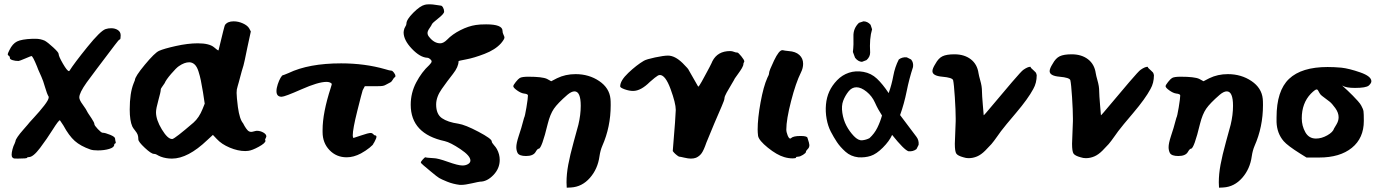

<svg xmlns="http://www.w3.org/2000/svg" viewBox="-20 -732 6423 891"><path d="M16 -479Q16 -485 24 -500Q38 -529 59 -539.5Q80 -550 130 -552H146Q168 -552 188 -543Q202 -535 227 -512Q252 -489 252 -482Q252 -471 272 -436.5Q292 -402 300 -402Q300 -402 302 -403Q324 -438 385 -513.5Q446 -589 470 -597Q482 -601 496 -601Q514 -601 527 -592.5Q540 -584 540 -568Q540 -549 536 -549Q532 -549 512 -522Q414 -393 382 -349Q348 -301 348 -280Q348 -268 364 -246.5Q380 -225 388 -208Q392 -202 405 -182.5Q418 -163 418 -156Q418 -150 434 -133Q450 -116 456 -116Q468 -116 491 -106.5Q514 -97 514 -89Q514 -87 515 -81Q516 -75 517 -72Q518 -69 516 -67Q510 -65 510 -60Q510 -48 487 -41Q464 -34 434 -34Q412 -34 400 -38Q354 -54 327 -78Q300 -102 274 -150Q258 -174 258 -174Q252 -174 225 -131Q198 -88 166 -45.5Q134 -3 114 -3Q106 -3 106 0Q106 4 62 4Q50 4 46 3.5Q42 3 38 -1Q34 -5 34 -14Q34 -24 38 -39.5Q42 -55 48 -66L52 -77Q52 -83 62 -97.5Q72 -112 88 -130Q104 -148 108 -153Q112 -159 138 -187Q164 -215 185 -242Q206 -269 206 -280V-281Q206 -282 206 -283Q198 -296 189 -327.5Q180 -359 172 -376Q152 -420 152 -423Q132 -472 126 -472Q124 -472 97 -460.5Q70 -449 66 -449Q50 -449 38 -453Q26 -457 26 -462Q26 -470 21 -473Q16 -476 16 -479Z M582 -224Q582 -300 600 -345L606 -360Q606 -376 652 -431.5Q698 -487 718 -496Q740 -506 796 -518.5Q852 -531 898 -531Q952 -531 974 -512Q990 -498 994 -498Q1022 -615 1024 -616Q1036 -633 1064 -633Q1086 -633 1107 -623.5Q1128 -614 1136 -601L1144 -586L1128 -512Q1120 -473 1116 -454Q1112 -435 1110 -428.5Q1108 -422 1102 -402Q1096 -382 1088 -350Q1086 -342 1083 -332.5Q1080 -323 1079 -316.5Q1078 -310 1078 -301Q1078 -283 1084 -235Q1092 -178 1108 -160Q1108 -159 1115 -147Q1122 -135 1129 -127.5Q1136 -120 1146 -120Q1150 -120 1159 -122.5Q1168 -125 1172 -125Q1188 -125 1202 -117Q1216 -109 1216 -99Q1216 -97 1213 -91Q1210 -85 1210 -82Q1212 -81 1212 -79Q1212 -68 1181 -51Q1150 -34 1132 -32Q1130 -32 1125 -31.5Q1120 -31 1118 -31Q1084 -31 1046 -47Q1008 -63 986 -87L968 -106L942 -82Q852 4 778 4Q750 4 726 -5Q720 -7 715 -10Q710 -13 707 -14.5Q704 -16 701 -17Q698 -18 694 -18Q682 -18 652 -46Q622 -74 622 -85Q622 -98 619 -106.5Q616 -115 607 -126Q598 -137 594 -145Q582 -172 582 -224ZM704 -211Q704 -176 731 -131.5Q758 -87 778 -87H780Q792 -89 878 -163Q904 -186 920 -226L930 -251L922 -304Q916 -339 912 -359Q908 -379 901 -401Q894 -423 883 -433Q872 -443 858 -443Q836 -443 810 -425Q798 -417 774 -389Q750 -361 744 -346Q740 -339 733 -330Q726 -321 726 -316Q726 -306 715 -267Q704 -228 704 -211Z M1263 -309Q1263 -323 1269 -341Q1275 -359 1282 -371Q1289 -383 1293 -383Q1295 -383 1319 -393Q1413 -438 1563 -438Q1673 -438 1767 -411Q1789 -404 1797 -404Q1801 -404 1808 -395Q1815 -386 1815 -379Q1815 -374 1811 -373Q1807 -370 1802 -361Q1797 -352 1790 -349Q1783 -346 1774 -340.5Q1765 -335 1757 -333.5Q1749 -332 1729 -332H1673L1663 -313Q1659 -301 1638 -217Q1617 -133 1617 -104Q1617 -92 1621 -92Q1623 -92 1656 -103.5Q1689 -115 1701 -115Q1707 -115 1712 -109.5Q1717 -104 1719 -104Q1727 -104 1727 -97Q1727 -92 1723 -84.5Q1719 -77 1717 -72L1713 -66Q1713 -61 1695 -46.5Q1677 -32 1655 -20Q1621 -2 1589 -2Q1541 -2 1509 -35.5Q1477 -69 1477 -119V-129Q1477 -208 1515 -325Q1521 -342 1519 -344Q1511 -352 1495 -352Q1457 -352 1379 -317.5Q1301 -283 1287 -283Q1263 -283 1263 -309Z M1853 -582Q1853 -584 1853.5 -586Q1854 -588 1854 -590Q1856 -601 1861 -608.5Q1866 -616 1866 -622Q1866 -641 1898 -673Q1930 -705 1952 -710Q1959 -712 1974 -712Q1987 -712 2004.5 -709Q2022 -706 2025 -706Q2031 -706 2036 -697Q2041 -688 2041 -678Q2041 -668 2013.5 -646.5Q1986 -625 1984 -619Q1983 -615 1973.5 -601.5Q1964 -588 1964 -579Q1964 -569 1972 -560Q1995 -531 2023 -531Q2038 -531 2055 -548Q2079 -573 2116.5 -592Q2154 -611 2188 -616Q2206 -619 2236 -619Q2312 -619 2312 -589Q2312 -580 2316.5 -571Q2321 -562 2321 -558Q2321 -550 2305 -531Q2278 -501 2228.5 -482Q2179 -463 2143.5 -456.5Q2108 -450 2108 -448Q2108 -422 2082 -389Q2056 -356 2030 -319Q2004 -282 2004 -247Q2004 -202 2031 -183.5Q2058 -165 2107 -158Q2139 -153 2200.5 -120.5Q2262 -88 2262 -76Q2262 -70 2271.5 -59.5Q2281 -49 2286 -40Q2299 -16 2299 10Q2299 50 2269.5 80.5Q2240 111 2208 111Q2204 111 2171 118.5Q2138 126 2121 126H2114Q2082 122 2055 111Q2028 100 2018 94Q2008 88 1980 64.5Q1952 41 1946 36Q1933 25 1933 22Q1933 18 1942 8Q1951 -2 1954 -2H1955Q1957 0 1992 2Q2011 2 2058.5 19Q2106 36 2126 36Q2141 36 2152 29.5Q2163 23 2163 13Q2163 -9 2116.5 -40Q2070 -71 2044 -77Q1886 -111 1886 -246Q1886 -301 1911.5 -349.5Q1937 -398 1972 -430Q1983 -441 1983 -447Q1983 -452 1976 -458Q1969 -464 1962 -464Q1929 -466 1891 -506Q1853 -546 1853 -582Z M2362 -332Q2362 -337 2373.5 -351.5Q2385 -366 2392 -370Q2402 -376 2432 -376Q2496 -376 2518 -366L2538 -355L2565 -369Q2604 -388 2651 -388Q2713 -388 2760.5 -356Q2808 -324 2813 -273Q2814 -264 2814 -244Q2814 -143 2775 -55Q2766 -34 2762 -7Q2754 52 2717.5 93.5Q2681 135 2630 138L2610 139L2609 114Q2609 76 2617 32.5Q2625 -11 2642.5 -74.5Q2660 -138 2664 -153Q2675 -199 2675 -241Q2675 -308 2646 -308Q2632 -308 2613 -292Q2568 -253 2550.5 -227.5Q2533 -202 2522 -158Q2494 -42 2480 -42Q2474 -42 2465 -26Q2454 -8 2421 -8Q2390 -8 2382 -22Q2376 -34 2376 -49Q2376 -67 2387 -100.5Q2398 -134 2399 -138Q2412 -184 2412 -185Q2416 -191 2423 -233.5Q2430 -276 2430 -289Q2430 -296 2411 -298Q2397 -300 2379.5 -312.5Q2362 -325 2362 -332Z M2858 -331Q2858 -358 2896 -394Q2934 -430 2968 -450Q2980 -457 3020 -465.5Q3060 -474 3080 -474Q3112 -474 3148 -439Q3176 -411 3176 -407L3220 -330Q3222 -330 3226 -336Q3230 -342 3236 -352.5Q3242 -363 3248 -374.5Q3254 -386 3261 -398.5Q3268 -411 3273 -421Q3278 -431 3282 -439Q3286 -447 3286 -448Q3310 -495 3368 -495Q3378 -495 3386 -491.5Q3394 -488 3402 -488Q3406 -488 3420 -471Q3434 -454 3434 -447Q3434 -445 3432 -442Q3430 -439 3430 -436Q3430 -428 3423 -416Q3416 -404 3405 -389Q3394 -374 3390 -368Q3388 -363 3375 -341.5Q3362 -320 3352 -302Q3342 -284 3342 -276Q3342 -268 3329 -238.5Q3316 -209 3295 -159.5Q3274 -110 3258 -70Q3246 -35 3236 -21Q3226 -7 3210 0Q3200 4 3186 4Q3174 4 3155 -0.5Q3136 -5 3132 -5Q3130 -5 3122 -11Q3114 -17 3108 -23.5Q3102 -30 3102 -31Q3116 -199 3116 -222Q3116 -253 3092 -318.5Q3068 -384 3042 -384Q3040 -384 3034 -382Q3022 -375 2996 -352Q2954 -310 2918 -310Q2900 -310 2879 -317.5Q2858 -325 2858 -331Z M3496 -131Q3496 -183 3509.5 -257Q3523 -331 3541 -371Q3549 -385 3549 -393Q3549 -403 3572 -451Q3595 -499 3610 -499H3613Q3620 -497 3640 -495Q3672 -493 3689.5 -477Q3707 -461 3707 -436Q3707 -416 3697 -396Q3673 -348 3651 -262.5Q3629 -177 3629 -131Q3629 -119 3635 -104Q3641 -89 3647 -89Q3649 -89 3651 -91Q3661 -101 3695 -101Q3724 -101 3727 -93Q3736 -66 3736 -59Q3736 -47 3728 -40Q3720 -32 3720 -27Q3720 -22 3706.5 -13.5Q3693 -5 3684 -5Q3674 -5 3674 -1Q3674 3 3659 3Q3639 3 3619 -3Q3585 -13 3543.5 -46.5Q3502 -80 3498 -101Q3496 -117 3496 -131Z M3963 -2Q3928 -6 3903.5 -28Q3879 -50 3864 -72.5Q3849 -95 3835.5 -121Q3822 -147 3816 -180.5Q3810 -214 3813 -247Q3816 -280 3828.5 -307.5Q3841 -335 3864.5 -359.5Q3888 -384 3919.5 -394.5Q3951 -405 3987 -398.5Q4023 -392 4049.5 -367Q4076 -342 4104 -300Q4118 -339 4125.5 -380Q4133 -421 4151 -456Q4167 -468 4188 -466L4208 -456Q4220 -442 4217 -421Q4199 -366 4187.5 -308.5Q4176 -251 4157 -198L4233 -97Q4245 -81 4243 -60L4233 -40Q4217 -28 4196 -30Q4176 -36 4120 -106Q4107 -77 4077 -47Q4047 -17 4020.5 -8.5Q3994 0 3963 -2ZM4015 -91Q4038 -112 4051.5 -139.5Q4065 -167 4073 -196Q4054 -225 4040.5 -255.5Q4027 -286 4001.5 -306.5Q3976 -327 3954.5 -327Q3933 -327 3917.5 -307.5Q3902 -288 3893 -264.5Q3884 -241 3889 -208Q3894 -175 3908 -148.5Q3922 -122 3942.5 -100.5Q3963 -79 3981.5 -81Q4000 -83 4015 -91ZM4001 -453 3980 -445Q3962 -446 3948 -464L3938 -491Q3942 -525 3940.5 -562.5Q3939 -600 3966 -626L3987 -633Q4006 -633 4020 -617L4027 -596Q4014 -554 4018 -488Q4018 -468 4001 -453Z M4307 -402Q4307 -414 4321 -436Q4335 -462 4354 -471Q4373 -480 4409 -480Q4455 -480 4485 -457Q4515 -434 4521 -392Q4523 -380 4528 -362.5Q4533 -345 4535 -332.5Q4537 -320 4537 -306Q4537 -292 4541 -244.5Q4545 -197 4545 -197Q4547 -197 4589 -247.5Q4631 -298 4676 -350.5Q4721 -403 4729 -408Q4749 -422 4761 -422Q4763 -422 4763 -420Q4763 -417 4776 -406Q4789 -395 4789 -390Q4789 -389 4790 -387Q4791 -385 4791 -383Q4791 -347 4775 -319Q4751 -274 4695 -208Q4639 -142 4633 -133Q4629 -129 4610 -102Q4591 -75 4581 -63.5Q4571 -52 4552 -33Q4533 -14 4514 -6Q4495 2 4475 2Q4463 2 4451 -2Q4425 -9 4418 -19Q4411 -29 4411 -65Q4411 -74 4415 -170V-183Q4415 -219 4411 -281Q4407 -343 4403 -360Q4399 -372 4353 -376Q4307 -380 4307 -402Z M4851 -402Q4851 -414 4865 -436Q4879 -462 4898 -471Q4917 -480 4953 -480Q4999 -480 5029 -457Q5059 -434 5065 -392Q5067 -380 5072 -362.5Q5077 -345 5079 -332.5Q5081 -320 5081 -306Q5081 -292 5085 -244.5Q5089 -197 5089 -197Q5091 -197 5133 -247.5Q5175 -298 5220 -350.5Q5265 -403 5273 -408Q5293 -422 5305 -422Q5307 -422 5307 -420Q5307 -417 5320 -406Q5333 -395 5333 -390Q5333 -389 5334 -387Q5335 -385 5335 -383Q5335 -347 5319 -319Q5295 -274 5239 -208Q5183 -142 5177 -133Q5173 -129 5154 -102Q5135 -75 5125 -63.5Q5115 -52 5096 -33Q5077 -14 5058 -6Q5039 2 5019 2Q5007 2 4995 -2Q4969 -9 4962 -19Q4955 -29 4955 -65Q4955 -74 4959 -170V-183Q4959 -219 4955 -281Q4951 -343 4947 -360Q4943 -372 4897 -376Q4851 -380 4851 -402Z M5389 -332Q5389 -337 5400.5 -351.5Q5412 -366 5419 -370Q5429 -376 5459 -376Q5523 -376 5545 -366L5565 -355L5592 -369Q5631 -388 5678 -388Q5740 -388 5787.5 -356Q5835 -324 5840 -273Q5841 -264 5841 -244Q5841 -143 5802 -55Q5793 -34 5789 -7Q5781 52 5744.5 93.5Q5708 135 5657 138L5637 139L5636 114Q5636 76 5644 32.5Q5652 -11 5669.5 -74.5Q5687 -138 5691 -153Q5702 -199 5702 -241Q5702 -308 5673 -308Q5659 -308 5640 -292Q5595 -253 5577.5 -227.5Q5560 -202 5549 -158Q5521 -42 5507 -42Q5501 -42 5492 -26Q5481 -8 5448 -8Q5417 -8 5409 -22Q5403 -34 5403 -49Q5403 -67 5414 -100.5Q5425 -134 5426 -138Q5439 -184 5439 -185Q5443 -191 5450 -233.5Q5457 -276 5457 -289Q5457 -296 5438 -298Q5424 -300 5406.5 -312.5Q5389 -325 5389 -332Z M5904 -165V-187Q5904 -311 5962 -366Q6020 -421 6141 -421Q6171 -421 6205 -418Q6241 -414 6292.5 -396Q6344 -378 6344 -355Q6344 -346 6332 -335Q6319 -324 6268 -324Q6227 -324 6211 -334L6209 -335Q6208 -335 6215.5 -328.5Q6223 -322 6234.5 -311Q6246 -300 6258 -288Q6270 -276 6281.5 -263Q6293 -250 6297 -242Q6306 -226 6307.5 -215.5Q6309 -205 6309 -171Q6309 -91 6253.5 -46Q6198 -1 6102 -1H6043L6014 -19Q5955 -56 5937 -77Q5906 -113 5904 -165ZM6021 -183Q6021 -148 6037.5 -118.5Q6054 -89 6087 -89Q6113 -89 6139.5 -104Q6166 -119 6171 -136Q6172 -138 6182 -154.5Q6192 -171 6192 -188Q6192 -209 6176.5 -230.5Q6161 -252 6150 -260.5Q6139 -269 6115 -287Q6108 -292 6103.5 -300Q6099 -308 6096.5 -312.5Q6094 -317 6090 -317Q6083 -317 6063 -297Q6021 -253 6021 -183Z"/></svg>

Font: NaniFont Regular
Style: Regular
Weight: 400
Designer: Nanigashitei
Version: Version 1.036